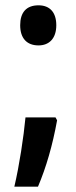

<svg xmlns="http://www.w3.org/2000/svg" viewBox="-20 -568 288 723"><path d="M56 -473C56 -424 81 -397 125 -397C165 -397 192 -423 192 -473C192 -521 168 -548 125 -548C79 -548 56 -521 56 -473ZM195 -115 189 -126H76C69 -52 53 54 34 135H123C154 62 178 -21 195 -115Z"/></svg>

Font: Noto Sans Georgian ExtraCondensed SemiBold
Style: Regular
Weight: 600
Width: 2
Designer: Monotype Design Team, Akaki Razmadze
Foundry: Google LLC
Version: Version 2.005